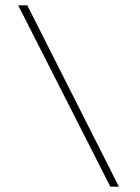

<svg xmlns="http://www.w3.org/2000/svg" viewBox="-20 -651 524 717"><path d="M392 46 48 -631H82L424 46Z"/></svg>

Font: Alumni Sans ExtraLight
Style: Regular
Weight: 250
Version: Version 1.018